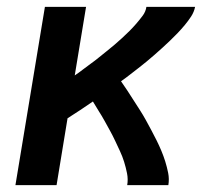

<svg xmlns="http://www.w3.org/2000/svg" viewBox="-20 -540 640 560"><path d="M25 0 111 -520H231L198 -320Q210 -328 221.5 -337Q233 -346 245 -354.5Q257 -363 268.5 -372.5Q280 -382 291.5 -391Q303 -400 314 -409.5Q325 -419 336 -429Q347 -439 357.5 -449.5Q368 -460 377.5 -471Q387 -482 396 -494Q405 -506 407 -520H549Q546 -505 537.5 -492Q529 -479 519 -467Q509 -455 498.5 -444Q488 -433 476.5 -422Q465 -411 453.5 -400.5Q442 -390 430.5 -380Q419 -370 407 -360Q395 -350 382.5 -340.5Q370 -331 358 -321.5Q346 -312 333 -303Q343 -289 352 -275Q361 -261 370 -247Q379 -233 388 -219Q397 -205 405 -190.5Q413 -176 421 -161Q429 -146 436.5 -131Q444 -116 450.5 -100.5Q457 -85 462 -69Q467 -53 470.5 -35.5Q474 -18 471 0H351Q354 -17 350.5 -34.5Q347 -52 342 -68Q337 -84 330 -99Q323 -114 316 -129Q309 -144 301 -158.5Q293 -173 285 -187.5Q277 -202 268 -216Q259 -230 251 -244Q232 -231 214 -219Q196 -207 177 -195L145 0Z"/></svg>

Font: Zed Sans Extended
Style: Bold Italic
Weight: 700
Width: 7
Italic angle: -9°
Designer: Belleve Invis
Foundry: Belleve Invis
Version: Version 1.0.0; ttfautohint (v1.8.4)